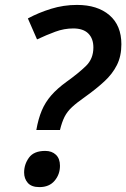

<svg xmlns="http://www.w3.org/2000/svg" viewBox="-20 -744 511 777"><path d="M127 -217.8Q134.8 -262.7 148.9 -296.4Q163.1 -330.1 187.3 -357.9Q211.4 -385.7 250 -413.6Q298.3 -448.2 328.1 -477.3Q357.9 -506.3 357.9 -551.8Q357.9 -587.9 337.4 -608.4Q316.9 -628.9 276.4 -628.9Q239.7 -628.9 203.9 -615.7Q168 -602.5 129.9 -584.5L92.8 -669.4Q135.3 -692.4 186.3 -708.3Q237.3 -724.1 291.5 -724.1Q374.5 -724.1 422.9 -682.6Q471.2 -641.1 471.2 -564.9Q471.2 -516.6 453.1 -480.7Q435.1 -444.8 402.3 -414.6Q369.6 -384.3 325.7 -353Q291.5 -329.1 271.7 -310.8Q252 -292.5 241.2 -271.2Q230.5 -250 222.7 -217.8ZM139.6 13.2Q107.4 13.2 92.5 -3.9Q77.6 -21 77.6 -45.9Q77.6 -79.1 97.4 -106.2Q117.2 -133.3 163.1 -133.3Q189.9 -133.3 206.3 -117.7Q222.7 -102.1 222.7 -73.2Q222.7 -38.1 200.9 -12.5Q179.2 13.2 139.6 13.2Z"/></svg>

Font: Open Sans SemiBold
Style: Italic
Weight: 600
Italic angle: -12°
Designer: Monotype Design Team
Foundry: Monotype Imaging Inc.
Version: Version 3.003; ttfautohint (v1.8.4)